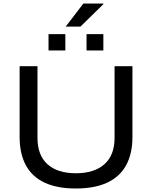

<svg xmlns="http://www.w3.org/2000/svg" viewBox="-20 -1064 868 1096"><path d="M413 12Q307 12 235.5 -21Q164 -54 128 -120Q92 -186 92 -282V-686H194V-277Q194 -178 251 -126.5Q308 -75 413 -75Q518 -75 576 -126.5Q634 -178 634 -277V-686H736V-282Q736 -186 699.5 -120Q663 -54 591 -21Q519 12 413 12ZM257 -776V-869H353V-776ZM474 -776V-869H570V-776ZM355 -912 456 -1044H570V-1040L439 -912Z"/></svg>

Font: Archivo SemiExpanded
Style: Regular
Weight: 400
Width: 6
Designer: Hector Gatti
Foundry: Omnibus-Type
Version: Version 2.001